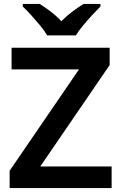

<svg xmlns="http://www.w3.org/2000/svg" viewBox="-20 -957 617 977"><path d="M548 0H29V-88L382 -604H39V-714H538V-626L185 -110H548ZM220 -777Q207 -800 184.5 -827Q162 -854 138.5 -880Q115 -906 96 -924V-937H182Q208 -921 237.5 -898.5Q267 -876 292 -849Q319 -876 349 -898.5Q379 -921 405 -937H491V-924Q473 -906 449 -880Q425 -854 402.5 -827Q380 -800 366 -777Z"/></svg>

Font: Noto Sans NKo Unjoined SemiBold
Style: Regular
Weight: 600
Designer: Monotype Design Team
Foundry: Monotype Imaging Inc.
Version: Version 2.004